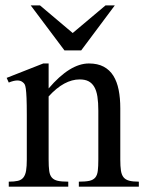

<svg xmlns="http://www.w3.org/2000/svg" viewBox="-20 -697 540 717"><path d="M274.4 0V-18.6Q299.3 -18.6 313.7 -21.7Q328.1 -24.9 335.7 -33.9Q343.3 -43 345.2 -59.1Q347.2 -75.2 347.2 -101.1V-283.7Q347.2 -314 343.8 -336.2Q340.3 -358.4 332 -372.6Q323.7 -386.7 310.5 -393.6Q297.4 -400.4 277.3 -400.4Q249 -400.4 220 -384.8Q190.9 -369.1 161.6 -336.9V-101.1Q161.6 -74.7 163.8 -58.6Q166 -42.5 173.8 -33.7Q181.6 -24.9 196 -21.7Q210.4 -18.6 234.9 -18.6V0H12.7V-18.6Q33.7 -18.6 46.9 -21.7Q60.1 -24.9 67.4 -34.2Q74.7 -43.5 77.4 -59.6Q80.1 -75.7 80.1 -101.1V-267.6Q80.1 -307.6 79.1 -330.6Q78.1 -353.5 76.4 -365.7Q74.7 -377.9 72 -382.3Q69.3 -386.7 65.4 -389.6Q49.3 -403.8 12.7 -388.7L4.9 -406.2L141.6 -460H161.6V-366.7Q241.2 -460 312 -460Q344.7 -460 367.2 -448Q389.6 -436 403.3 -414.1Q417 -392.1 423.1 -361.3Q429.2 -330.6 429.2 -293V-101.1Q429.2 -76.2 431.6 -60.1Q434.1 -43.9 441.4 -34.9Q448.7 -25.9 462.4 -22.2Q476.1 -18.6 498.5 -18.6V0ZM283.2 -508.8H220.7L94.7 -676.8H129.4L251.5 -573.7L374 -676.8H408.7Z"/></svg>

Font: Doulos SIL Viet
Style: Regular
Weight: 400
Designer: Walt Agee, Victor Gaultney, Peter Martin, Debbi Hosken, Becca Hirsbrunner
Foundry: SIL International
Version: Version 5.000